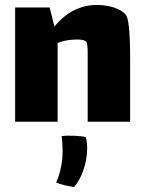

<svg xmlns="http://www.w3.org/2000/svg" viewBox="-20 -490 582 773"><path d="M486 -431C464 -457 416 -470 371 -470C302 -470 246 -440 199 -383L180 -460H41V0H212V-317C230 -324 251 -329 270 -330C292 -332 320 -332 328 -321C331 -316 333 -299 333 -281V-240V0H504V-242C504 -365 498 -417 486 -431ZM228 58C231 78 232 98 232 118C232 141 230 163 225 185C221 205 215 225 206 245C225 253 256 260 278 263C293 246 305 224 314 200C325 170 331 137 331 108C331 91 329 75 325 62C311 57 253 54 228 58Z"/></svg>

Font: FilmFarsi Display
Style: Regular
Weight: 400
Designer: Borna Izadpanah
Foundry: Borna Izadpanah
Version: Version 1.000;PS 001.000;hotconv 1.0.88;makeotf.lib2.5.64775